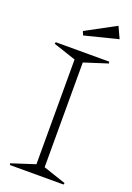

<svg xmlns="http://www.w3.org/2000/svg" viewBox="-148 -824 603 879"><g transform="rotate(20 153.5 -384.5)"><path d="M19 -7.8 133.8 -44.9V-555.2L23.9 -591.8L25.9 -600.1H286.1L288.1 -591.8L173.8 -555.2V-44.9L284.2 -7.8L282.2 0H21ZM125 -690.9 270 -769 295.9 -712.9 132.8 -671.9Z"/></g></svg>

Font: Halibut Cnd Thin
Style: Regular
Weight: 250
Width: 3
Designer: Matteo Maggi
Foundry: Collletttivo
Version: Version 3.080 | FøM Fix